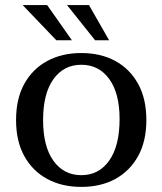

<svg xmlns="http://www.w3.org/2000/svg" viewBox="-20 -722 637 753"><path d="M201 -564 69 -702H165L262 -564ZM353 -564 243 -702H329L408 -564ZM299 11Q223 11 165.5 -20Q108 -51 75.5 -109.5Q43 -168 43 -251Q43 -335 75.5 -393.5Q108 -452 165.5 -483Q223 -514 299 -514Q375 -514 432 -483Q489 -452 521.5 -393.5Q554 -335 554 -251Q554 -168 521.5 -109.5Q489 -51 432 -20Q375 11 299 11ZM299 -35Q368 -35 408.5 -92.5Q449 -150 449 -255Q449 -356 408.5 -412Q368 -468 299 -468Q230 -468 189.5 -411.5Q149 -355 149 -251Q149 -148 189.5 -91.5Q230 -35 299 -35Z"/></svg>

Font: Montagu Slab 144pt
Style: Regular
Weight: 400
Designer: Florian Karsten
Foundry: Florian Karsten
Version: Version 1.000; ttfautohint (v1.8.3)